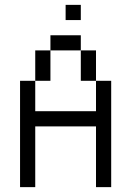

<svg xmlns="http://www.w3.org/2000/svg" viewBox="-20 -770 540 790"><path d="M312.5 -687.5V-750H250V-687.5ZM62.5 -437.5V0H125Q125 0 125 -250H375Q375 -250 375 0H437.5V-437.5H375Q375 -437.5 375 -312.5H125Q125 -312.5 125 -437.5ZM125 -437.5H187.5Q187.5 -437.5 187.5 -562.5H125Q125 -562.5 125 -437.5ZM375 -437.5Q375 -437.5 375 -562.5H312.5Q312.5 -562.5 312.5 -437.5ZM187.5 -562.5H312.5V-625H187.5Z"/></svg>

Font: CalcUnifontExMono
Style: Regular
Weight: 500
Version: Version 15.0.06